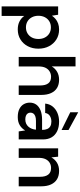

<svg xmlns="http://www.w3.org/2000/svg" viewBox="686 -1474 1003 2416"><g transform="rotate(90 1188.0 -266.5)"><path d="M61 215V-496H166L178 -419H179Q196 -444 220 -464Q244 -484 277 -496Q310 -508 352 -508Q423 -508 477 -474Q531 -440 562 -381.5Q593 -323 593 -247Q593 -173 562 -114Q531 -55 476.5 -21.5Q422 12 350 12Q292 12 249 -10.5Q206 -33 181 -70V215ZM325 -91Q368 -91 401 -111Q434 -131 452.5 -166Q471 -201 471 -248Q471 -294 452.5 -329.5Q434 -365 401 -385Q368 -405 325 -405Q282 -405 249 -385Q216 -365 197.5 -329.5Q179 -294 179 -248Q179 -202 197.5 -166.5Q216 -131 249 -111Q282 -91 325 -91Z M697 0V-715H816V-417H817Q843 -460 885.5 -484Q928 -508 984 -508Q1044 -508 1086.5 -482.5Q1129 -457 1152 -406.5Q1175 -356 1175 -282V0H1056V-270Q1056 -336 1029.5 -371.5Q1003 -407 946 -407Q910 -407 880 -389Q850 -371 833.5 -337.5Q817 -304 817 -256V0Z M1454 12Q1392 12 1351.5 -8.5Q1311 -29 1291.5 -63.5Q1272 -98 1272 -139Q1272 -186 1296.5 -220.5Q1321 -255 1369 -274.5Q1417 -294 1488 -294H1615Q1615 -333 1603.5 -359Q1592 -385 1568.5 -398Q1545 -411 1510 -411Q1469 -411 1438.5 -391.5Q1408 -372 1402 -333H1284Q1289 -387 1320 -426Q1351 -465 1400.5 -486.5Q1450 -508 1511 -508Q1581 -508 1631.5 -483.5Q1682 -459 1708.5 -414Q1735 -369 1735 -305V0H1634L1622 -80H1621Q1609 -59 1593 -42.5Q1577 -26 1556.5 -13.5Q1536 -1 1510.5 5.5Q1485 12 1454 12ZM1483 -83Q1513 -83 1536 -93.5Q1559 -104 1575.5 -123Q1592 -142 1601 -166Q1610 -190 1612 -216V-217H1501Q1465 -217 1442 -208Q1419 -199 1408.5 -183.5Q1398 -168 1398 -148Q1398 -127 1408.5 -112.5Q1419 -98 1438 -90.5Q1457 -83 1483 -83ZM1616 -539 1393 -649V-748H1394L1616 -627Z M1847 0V-496H1952L1961 -412H1962Q1986 -456 2029 -482Q2072 -508 2131 -508Q2192 -508 2235 -482.5Q2278 -457 2301.5 -406.5Q2325 -356 2325 -282V0H2205V-270Q2205 -336 2177.5 -371.5Q2150 -407 2094 -407Q2057 -407 2028 -389Q1999 -371 1983 -337.5Q1967 -304 1967 -256V0Z"/></g></svg>

Font: DM Sans 28pt SemiBold
Style: Regular
Weight: 600
Version: Version 4.004;gftools[0.9.30]